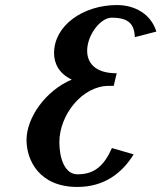

<svg xmlns="http://www.w3.org/2000/svg" viewBox="-20 -730 639 760"><path d="M410 -390H430L442 -440C350 -440 325 -487 325 -529C325 -592 378 -660 422 -660C496 -660 511 -629 514 -583L599 -605C577 -676 512 -710 443 -710C309 -710 194 -629 194 -520C194 -479 213 -439 264 -415C160 -371 85 -264 85 -176C85 -95 136 10 286 10C394 10 464 -46 509 -119L423 -144C392 -74 354 -40 287 -40C234 -40 215 -108 215 -167C215 -276 306 -390 410 -390Z"/></svg>

Font: Pfennig
Style: BoldItalic
Weight: 700
Italic angle: -13°
Version: Version 20100423